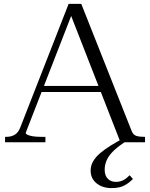

<svg xmlns="http://www.w3.org/2000/svg" viewBox="-20 -730 771 985"><path d="M186 -289H519V-258H176ZM621 -25 636 -11Q592 16 565.5 41Q539 66 528 90.5Q517 115 517 140Q517 171 533 187Q549 203 574 203Q597 203 614 193.5Q631 184 645 169L662 188Q642 209 617 222Q592 235 553 235Q506 235 475.5 210.5Q445 186 445 145Q445 120 457.5 98Q470 76 494 55.5Q518 35 550 15.5Q582 -4 621 -25ZM724 0H598L335 -674L354 -671L112 -49Q112 -43 121 -38.5Q130 -34 147.5 -31Q165 -28 190 -28H213V0H6V-28H13Q38 -28 56 -39Q74 -50 84 -76L332 -710H397L655 -59Q663 -38 679 -33Q695 -28 719 -28H724Z"/></svg>

Font: Roboto Serif 120pt Expanded Light
Style: Regular
Weight: 300
Width: 7
Designer: Greg Gazdowicz
Foundry: Commercial Type
Version: Version 1.008